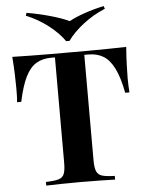

<svg xmlns="http://www.w3.org/2000/svg" viewBox="-61 -987 791 1036"><g transform="rotate(-5 334.0 -469.0)"><path d="M642 -708Q638 -657 636.5 -610Q635 -563 635 -538Q635 -516 636 -496Q637 -476 638 -462H615Q599 -546 574.5 -595Q550 -644 516 -664.5Q482 -685 436 -685H413V-114Q413 -74 421.5 -54Q430 -34 453 -27.5Q476 -21 520 -20V0Q489 -1 437.5 -2Q386 -3 330 -3Q275 -3 226 -2Q177 -1 147 0V-20Q192 -21 215 -27.5Q238 -34 246 -54Q254 -74 254 -114V-685H232Q186 -685 152 -664.5Q118 -644 94 -595.5Q70 -547 52 -462H29Q31 -476 31.5 -496Q32 -516 32 -538Q32 -563 30.5 -610Q29 -657 25 -708Q71 -707 125.5 -706Q180 -705 235 -705Q290 -705 334 -705Q379 -705 433.5 -705Q488 -705 543 -706Q598 -707 642 -708ZM540 -938 545 -923Q480 -896 425.5 -853.5Q371 -811 340 -767H322Q292 -811 237.5 -853.5Q183 -896 117 -923L122 -938Q187 -927 250.5 -909Q314 -891 351 -873Q382 -891 434.5 -909Q487 -927 540 -938Z"/></g></svg>

Font: Playfair Display
Style: Bold
Weight: 700
Designer: Claus Eggers Sørensen
Foundry: Claus Eggers Sørensen
Version: Version 1.203